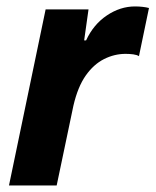

<svg xmlns="http://www.w3.org/2000/svg" viewBox="-20 -565 474 585"><path d="M7.4 0 119 -536.3H249.7L236.4 -441.9H242.3Q264.6 -490.4 305.5 -517.9Q346.4 -545.4 391.3 -545.4Q403.7 -545.4 414.6 -544.1Q425.4 -542.9 433.9 -540.6L403.4 -393.9Q397.1 -397.9 386.1 -399.4Q375 -400.9 362.7 -400.9Q328.6 -400.9 297 -385Q265.4 -369.1 241.2 -334.8Q217 -300.4 203.7 -243.1L152.7 0Z"/></svg>

Font: Mona Sans
Style: Italic
Weight: 200
Italic angle: -11.6951°
Designer: Deni Anggara
Foundry: GitHub
Version: Version 2.000